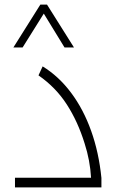

<svg xmlns="http://www.w3.org/2000/svg" viewBox="-20 -813 505 833"><path d="M45 -42H375Q373 -79 366 -116.5Q359 -154 347 -191Q318 -285 270 -359.5Q222 -434 147 -486L165 -525Q235 -482 288.5 -410.5Q342 -339 375.5 -245Q409 -151 420 -41V0H45ZM38 -607 155 -793H184L301 -607H260L170 -754L78 -607Z"/></svg>

Font: Noto Kufi Arabic ExtraLight
Style: Regular
Weight: 200
Designer: Monotype Design Team, David Williams, Khaled Hosny
Foundry: Google LLC
Version: Version 2.109; ttfautohint (v1.8.4.7-5d5b)